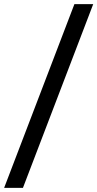

<svg xmlns="http://www.w3.org/2000/svg" viewBox="-51 -758 471 929"><path d="M-31 151 309 -738H400L60 151Z"/></svg>

Font: REM Medium
Style: Regular
Weight: 400
Version: Version 1.005;gftools[0.9.28]